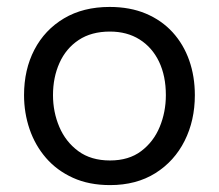

<svg xmlns="http://www.w3.org/2000/svg" viewBox="-20 -528 637 559"><path d="M300.5 10.9Q239.2 10.9 192.5 -10.3Q145.7 -31.5 114 -68.1Q82.3 -104.7 66.1 -152Q50 -199.2 50 -251Q50 -325.3 80.1 -383.2Q110.3 -441.2 166.3 -474.5Q222.2 -507.8 299.2 -507.8Q358.5 -507.8 404.6 -488.4Q450.6 -469 482.6 -434Q514.5 -398.9 530.9 -352.2Q547.3 -305.5 547.3 -251Q547.3 -177.3 517.5 -117.9Q487.7 -58.6 432.3 -23.8Q376.8 10.9 300.5 10.9ZM300.3 -60.8Q355 -60.8 391 -88Q427.1 -115.2 445 -158.6Q462.9 -201.9 462.9 -251Q462.9 -306.9 443 -348.5Q423 -390.1 386.4 -413.1Q349.9 -436.1 300 -436.1Q246 -436.1 209 -411.5Q172 -386.9 153.2 -344.8Q134.3 -302.8 134.3 -251Q134.3 -201.9 152.7 -158.6Q171.1 -115.2 208 -88Q244.9 -60.8 300.3 -60.8Z"/></svg>

Font: Commissioner Thin
Style: Regular
Weight: 100
Designer: Kostas Bartsokas
Foundry: Kostas Bartsokas
Version: Version 1.001;gftools[0.9.23]